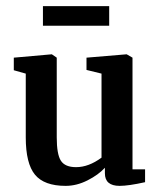

<svg xmlns="http://www.w3.org/2000/svg" viewBox="-20 -598 515 626"><path d="M370 8Q322 8 322 -33V-51Q301 -28 265.5 -10Q230 8 194 8Q124 8 94 -28.5Q64 -65 64 -150V-358L25 -369V-410L149 -421L165 -410V-150Q165 -95 178.5 -74Q192 -53 228 -53Q269 -53 311 -84V-358L262 -370V-410L393 -421L412 -410V-46H453V-4Q399 8 370 8ZM120 -514V-578H336V-514Z"/></svg>

Font: Aikya SemiBold
Style: Regular
Weight: 600
Designer: Neelakash Kshetrimayum (Latin subset based on Merriweather by Eben Sorkin)
Foundry: Brand New Type
Version: Version 1.00 b005